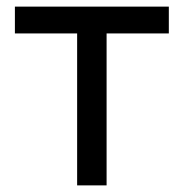

<svg xmlns="http://www.w3.org/2000/svg" viewBox="-20 -560 555 580"><path d="M302 0V-459H490V-540H25V-459H213V0Z"/></svg>

Font: Hauora Medium
Style: Regular
Weight: 500
Designer: Wayne Shih
Foundry: WCYS
Version: Version 1.001;hotconv 1.0.109;makeotfexe 2.5.65596